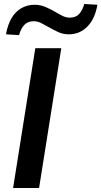

<svg xmlns="http://www.w3.org/2000/svg" viewBox="-20 -948 511 968"><path d="M46 0 158 -705H289L177 0ZM76 -771 10 -775Q19 -824 38.5 -857Q58 -890 88 -907Q118 -924 155 -924Q183 -924 209 -913Q235 -902 257 -889Q277 -877 295 -868Q313 -859 332 -859Q361 -859 378 -876.5Q395 -894 405 -928L471 -924Q459 -853 420.5 -814Q382 -775 327 -775Q297 -775 272 -787Q247 -799 224 -812Q205 -823 187 -832Q169 -841 150 -841Q121 -841 103.5 -823.5Q86 -806 76 -771Z"/></svg>

Font: Nunito Sans 10pt
Style: Bold Italic
Weight: 700
Italic angle: -9°
Designer: Vernon Adams
Foundry: Vernon Adams
Version: Version 3.101;gftools[0.9.27]